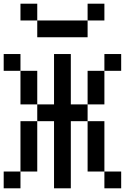

<svg xmlns="http://www.w3.org/2000/svg" viewBox="-20 -1020 676 1040"><path d="M272.7 -727.3V-454.5H181.8V-363.6H272.7V0H363.6V-363.6H454.5V-454.5H363.6V-727.3ZM90.9 -363.6V-90.9H181.8V-363.6ZM454.5 -636.4V-454.5H545.5V-636.4ZM545.5 -727.3V-636.4H636.4V-727.3ZM90.9 -636.4V-454.5H181.8V-636.4ZM0 -727.3V-636.4H90.9V-727.3ZM545.5 -90.9V-363.6H454.5V-90.9ZM545.5 -90.9V0H636.4V-90.9ZM0 -90.9V0H90.9V-90.9ZM90.9 -1000V-909.1H181.8V-1000ZM181.8 -909.1V-818.2H454.5V-909.1ZM454.5 -1000V-909.1H545.5V-1000Z"/></svg>

Font: Departure Mono
Style: Regular
Weight: 400
Monospace: yes
Designer: Helena Zhang
Version: Version 1.500;Glyphs 3.3.1 (3343)